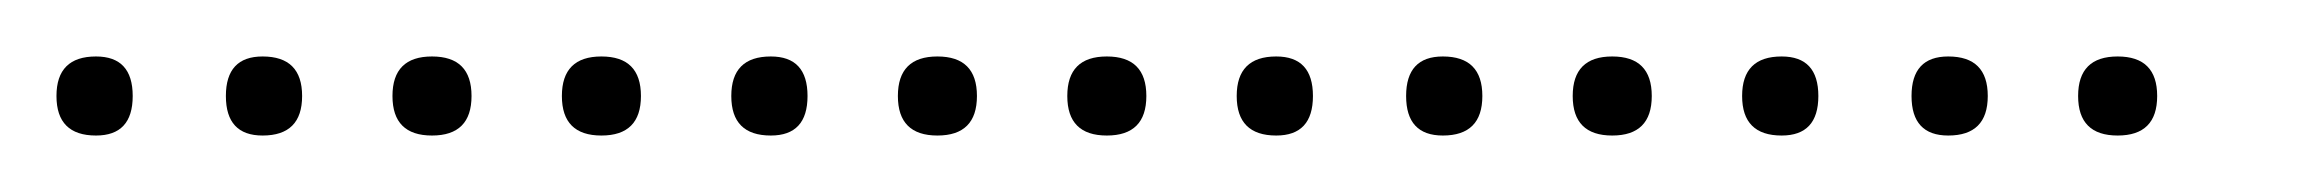

<svg xmlns="http://www.w3.org/2000/svg" viewBox="-20 -298 816 68"><path d="M14 -250Q0 -250 0 -264Q0 -278 14 -278Q27 -278 27 -264Q27 -250 14 -250ZM73 -250Q60 -250 60 -264Q60 -278 73 -278Q87 -278 87 -264Q87 -250 73 -250ZM133 -250Q119 -250 119 -264Q119 -278 133 -278Q147 -278 147 -264Q147 -250 133 -250ZM193 -250Q179 -250 179 -264Q179 -278 193 -278Q207 -278 207 -264Q207 -250 193 -250ZM253 -250Q239 -250 239 -264Q239 -278 253 -278Q266 -278 266 -264Q266 -250 253 -250ZM312 -250Q298 -250 298 -264Q298 -278 312 -278Q326 -278 326 -264Q326 -250 312 -250ZM372 -250Q358 -250 358 -264Q358 -278 372 -278Q386 -278 386 -264Q386 -250 372 -250ZM432 -250Q418 -250 418 -264Q418 -278 432 -278Q445 -278 445 -264Q445 -250 432 -250ZM491 -250Q478 -250 478 -264Q478 -278 491 -278Q505 -278 505 -264Q505 -250 491 -250ZM551 -250Q537 -250 537 -264Q537 -278 551 -278Q565 -278 565 -264Q565 -250 551 -250ZM611 -250Q597 -250 597 -264Q597 -278 611 -278Q624 -278 624 -264Q624 -250 611 -250ZM670 -250Q657 -250 657 -264Q657 -278 670 -278Q684 -278 684 -264Q684 -250 670 -250ZM730 -250Q716 -250 716 -264Q716 -278 730 -278Q744 -278 744 -264Q744 -250 730 -250Z"/></svg>

Font: FRB American Cursive Just Xheight
Style: Italic
Weight: 400
Italic angle: -25°
Version: Version 2.0;Modular Font Editor K font №1